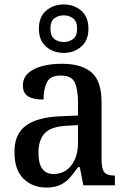

<svg xmlns="http://www.w3.org/2000/svg" viewBox="-20 -834 573 864"><path d="M188 10Q127 10 86 -29.5Q45 -69 45 -151Q45 -231 97 -269Q149 -307 254 -311L331 -314V-373Q331 -427 317.5 -460.5Q304 -494 253 -494Q206 -494 191 -463.5Q176 -433 176 -386Q130 -386 106.5 -400.5Q83 -415 83 -449Q83 -483 106.5 -504.5Q130 -526 169.5 -536.5Q209 -547 259 -547Q347 -547 392 -508Q437 -469 437 -374V-116Q437 -74 449.5 -59Q462 -44 494 -44H497V0H355L339 -82H331Q312 -54 293.5 -33.5Q275 -13 250.5 -1.5Q226 10 188 10ZM221 -51Q271 -51 301 -90Q331 -129 331 -191V-271L278 -268Q208 -264 180.5 -233.5Q153 -203 153 -146Q153 -51 221 -51ZM267 -596Q220 -596 187.5 -624Q155 -652 155 -705Q155 -758 187.5 -786Q220 -814 267 -814Q313 -814 345.5 -786Q378 -758 378 -705Q378 -652 345.5 -624Q313 -596 267 -596ZM267 -645Q291 -645 309 -658.5Q327 -672 327 -705Q327 -738 309 -751.5Q291 -765 267 -765Q242 -765 224.5 -751.5Q207 -738 207 -705Q207 -672 224.5 -658.5Q242 -645 267 -645Z"/></svg>

Font: Noto Serif Tamil SemiCondensed Medium
Style: Italic
Weight: 500
Width: 4
Italic angle: -12°
Designer: Indian Type Foundry, Tom Grace, and the Monotype Design Team
Foundry: Monotype Imaging Inc.
Version: Version 2.003; ttfautohint (v1.8.4.7-5d5b)